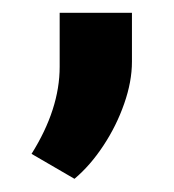

<svg xmlns="http://www.w3.org/2000/svg" viewBox="-20 -885 269 297"><path d="M184.1 -865.2V-789.6Q184.1 -758.8 172.1 -724.6Q160.2 -690.4 139.9 -659.7Q119.6 -628.9 95.2 -608.4L28.8 -647Q72.3 -716.3 72.3 -781.7V-865.2Z"/></svg>

Font: Mardoto
Style: Bold
Weight: 700
Designer: Christian Robertson, Vahan Hovhannisyan
Foundry: Google
Version: Version 1.000